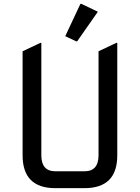

<svg xmlns="http://www.w3.org/2000/svg" viewBox="-20 -980 728 1000"><path d="M268.6 0Q97.7 0 97.7 -170.9V-712.9L190.4 -756.8H195.3V-170.9Q195.3 -87.9 268.6 -87.9H419.9Q493.2 -87.9 493.2 -170.9V-712.9L585.9 -756.8H590.8V-170.9Q590.8 0 419.9 0ZM398.9 -960H403.8L489.7 -918.9L381.8 -764.6H377L319.8 -791.5Z"/></svg>

Font: Nova Square
Style: Book
Weight: 400
Version: Version 2.000